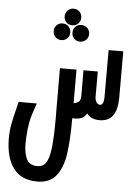

<svg xmlns="http://www.w3.org/2000/svg" viewBox="-63 -806 725 1056"><g transform="rotate(5 300.0 -278.0)"><path d="M7 -19Q7 -59 14 -96.2Q21 -133.5 35 -189Q41.5 -214.5 43.5 -223H143.5Q119.5 -156.5 112.2 -119.8Q105 -83 102.5 -39Q101 -6 101 3Q101 53 116.5 86.5Q132 120 176 120Q206.5 120 223.2 96.8Q240 73.5 247.2 15Q254.5 -43.5 254.5 -154L254 -206.5L253.5 -427.5H345V-242.5Q365.5 -245 375 -255Q384.5 -265 384 -290.5L383.5 -427.5H462.5V-289Q462.5 -269 470.8 -257.5Q479 -246 490 -246Q500.5 -246 506 -257.2Q511.5 -268.5 511.5 -289V-550H592.5V-295Q592.5 -161.5 495.5 -161.5Q473 -161.5 454.5 -169Q436 -176.5 424.5 -193Q414.5 -174 399 -166.5Q383.5 -159 356.5 -159H345Q345 -38 333.8 38.8Q322.5 115.5 287.2 160Q252 204.5 183 204.5Q94 204.5 50.5 145Q7 85.5 7 -19ZM254.5 -714Q254.5 -734 267.5 -747Q280.5 -760 300 -760Q320 -760 333 -747Q346 -734 346 -714Q346 -694.5 333 -681.5Q320 -668.5 300 -668.5Q280.5 -668.5 267.5 -681.2Q254.5 -694 254.5 -714ZM201.5 -628Q201.5 -648 214.5 -661Q227.5 -674 247 -674Q267 -674 280 -660.8Q293 -647.5 293 -628Q293 -608 280 -595Q267 -582 247 -582Q227.5 -582 214.5 -595Q201.5 -608 201.5 -628ZM305 -628.5Q305 -648.5 318 -661.5Q331 -674.5 350.5 -674.5Q370.5 -674.5 383.8 -661.2Q397 -648 397 -628.5Q397 -609 383.8 -595.8Q370.5 -582.5 350.5 -582.5Q331 -582.5 318 -595.5Q305 -608.5 305 -628.5Z"/></g></svg>

Font: JuliaMono Medium
Style: Italic
Weight: 500
Italic angle: -9°
Monospace: yes
Designer: cormullion
Foundry: corm
Version: Version 0.054; ttfautohint (v1.8.4)